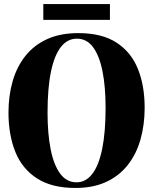

<svg xmlns="http://www.w3.org/2000/svg" viewBox="-20 -918 758 951"><path d="M353.5 13Q236.5 13 163 -34.5Q89.5 -82 55.8 -166.2Q22 -250.5 22 -360Q22 -444.5 42.8 -516.2Q63.5 -588 106.2 -641.5Q149 -695 214 -724.5Q279 -754 368 -754Q484.5 -754 557 -707Q629.5 -660 663 -576.8Q696.5 -493.5 696.5 -384.5Q696.5 -300 676 -227.5Q655.5 -155 613 -101Q570.5 -47 506 -17Q441.5 13 353.5 13ZM359.5 -15Q405 -15 437.2 -56.8Q469.5 -98.5 486.2 -181Q503 -263.5 503 -384.5Q503 -487.5 487.8 -564.5Q472.5 -641.5 441.2 -684Q410 -726.5 360.5 -726.5Q314 -726.5 281.8 -685.5Q249.5 -644.5 232.5 -563.2Q215.5 -482 215.5 -360Q215.5 -257 230.8 -179.2Q246 -101.5 277.8 -58.2Q309.5 -15 359.5 -15ZM524.5 -898V-819.5H194.5V-898Z"/></svg>

Font: Merriweather 144pt ExtraBold
Style: Regular
Weight: 800
Version: Version 2.100